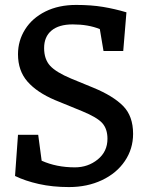

<svg xmlns="http://www.w3.org/2000/svg" viewBox="-20 -749 601 779"><path d="M41 -35 53 -202H135L149 -97Q209 -70 284 -70Q337 -70 376.5 -102Q416 -134 416 -186Q416 -226 395 -249.5Q374 -273 313 -298L203 -343Q130 -374 91.5 -418Q53 -462 53 -529Q53 -584 82 -630Q111 -676 164.5 -702.5Q218 -729 289 -729Q350 -729 398 -721Q446 -713 493 -699L480 -542H400L385 -631Q338 -650 275 -650Q219 -650 189 -625Q159 -600 159 -554Q159 -509 183 -482.5Q207 -456 269 -430L359 -393Q439 -360 479.5 -319Q520 -278 520 -206Q520 -145 486.5 -95.5Q453 -46 393.5 -18Q334 10 260 10Q193 10 137.5 -2.5Q82 -15 41 -35Z"/></svg>

Font: Enriqueta Medium
Style: Regular
Weight: 500
Designer: Viviana Monsalve, Gustavo Ibarra
Foundry: 72Puntos
Version: Version 2.000